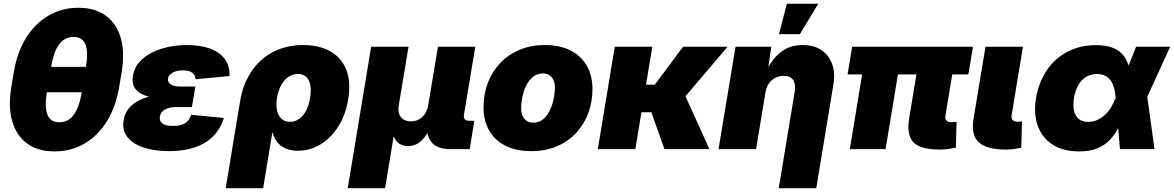

<svg xmlns="http://www.w3.org/2000/svg" viewBox="-20 -780 6139 1004"><path d="M265.1 11.7Q178.7 11.7 122.3 -29.3Q65.9 -70.3 43.9 -146Q22 -221.7 39.1 -324.7L52.2 -402.8Q69.3 -506.3 116.2 -581.8Q163.1 -657.2 233.2 -698.2Q303.2 -739.3 389.6 -739.3Q476.6 -739.3 533 -698.2Q589.4 -657.2 611.3 -581.8Q633.3 -506.3 616.2 -402.8L603 -324.7Q585.9 -221.7 539.1 -146Q492.2 -70.3 422.1 -29.3Q352.1 11.7 265.1 11.7ZM290.5 -140.6Q336.9 -140.6 365.7 -179.4Q394.5 -218.3 408.2 -301.3L429.2 -426.3Q442.9 -509.3 426.8 -548.1Q410.6 -586.9 364.3 -586.9Q317.9 -586.9 289.1 -548.1Q260.3 -509.3 246.6 -426.3L225.6 -301.3Q212.4 -218.3 228.3 -179.4Q244.1 -140.6 290.5 -140.6ZM198.7 -297.4 221.2 -430.2H453.1L430.7 -297.4Z M863.8 10.3Q789.1 10.3 732.4 -8.1Q675.8 -26.4 646.7 -62.5Q617.7 -98.6 626.5 -151.4Q632.3 -188.5 654.5 -214.6Q676.8 -240.7 711.2 -257.1Q745.6 -273.4 789.1 -281Q832.5 -288.6 881.3 -288.6H995.1L983.4 -220.2H902.8Q877 -220.2 858.4 -214.1Q839.8 -208 829.1 -196.8Q818.4 -185.5 815.9 -169.9Q812.5 -147.9 828.6 -134.8Q844.7 -121.6 885.7 -121.6Q912.6 -121.6 931.2 -127.9Q949.7 -134.3 961.4 -147.2Q973.1 -160.2 979.5 -179.7L1150.9 -163.1Q1133.8 -107.9 1096.2 -69.1Q1058.6 -30.3 1000.7 -10Q942.9 10.3 863.8 10.3ZM879.4 -261.7Q830.6 -261.7 790.3 -267.8Q750 -273.9 722.2 -287.8Q694.3 -301.8 681.6 -325.2Q668.9 -348.6 675.3 -383.8Q683.6 -435.1 723.6 -470.7Q763.7 -506.3 825 -525.4Q886.2 -544.4 957.5 -544.4Q1025.9 -544.4 1076.4 -526.6Q1127 -508.8 1154.3 -472.9Q1181.6 -437 1180.2 -382.3L1002.4 -365.7Q1002.4 -387.7 985.1 -399.9Q967.8 -412.1 936 -412.1Q902.8 -412.1 881.8 -399.7Q860.8 -387.2 858.4 -369.1Q855 -351.1 872.3 -339.4Q889.6 -327.6 920.4 -327.6H1001.5L990.2 -261.7Z M1160.2 204.1 1234.9 -247.1Q1250 -339.8 1294.7 -406.2Q1339.4 -472.7 1408.4 -508.5Q1477.5 -544.4 1565.4 -544.4Q1649.4 -544.4 1707.5 -511.5Q1765.6 -478.5 1790.8 -415.3Q1815.9 -352.1 1800.8 -260.7Q1787.1 -176.8 1747.8 -116.5Q1708.5 -56.2 1654.1 -23.9Q1599.6 8.3 1538.6 8.3Q1502 8.3 1474.6 -3.4Q1447.3 -15.1 1430.2 -36.1Q1413.1 -57.1 1406.2 -85.4H1403.8L1356 204.1ZM1496.6 -143.1Q1523.4 -143.1 1544.7 -158.2Q1565.9 -173.3 1580.6 -201.4Q1595.2 -229.5 1601.6 -268.6Q1607.9 -307.6 1602.5 -335.4Q1597.2 -363.3 1580.8 -378.2Q1564.5 -393.1 1537.6 -393.1Q1511.2 -393.1 1488.8 -378.2Q1466.3 -363.3 1450.7 -335.4Q1435.1 -307.6 1428.7 -268.6Q1422.4 -230.5 1428.7 -202.1Q1435.1 -173.8 1452.4 -158.4Q1469.7 -143.1 1496.6 -143.1Z M1798.3 204.1 1920.9 -535.6H2116.2L2065.4 -230.5Q2061 -204.1 2067.1 -185.1Q2073.2 -166 2089.1 -155.8Q2105 -145.5 2128.4 -145.5Q2152.3 -145.5 2171.1 -155.8Q2189.9 -166 2202.4 -185.1Q2214.8 -204.1 2219.2 -230.5L2270 -535.6H2465.3L2406.2 -180.7Q2403.8 -165.5 2410.4 -157Q2417 -148.4 2432.1 -148.4H2460.4L2436 0H2336.4Q2262.7 0 2233.4 -40Q2204.1 -80.1 2216.3 -154.3L2224.6 -203.6H2252Q2243.2 -148.9 2228 -112.5Q2212.9 -76.2 2194.1 -54.9Q2175.3 -33.7 2154.8 -24.7Q2134.3 -15.6 2114.7 -15.6Q2093.8 -15.6 2075.2 -24.7Q2056.6 -33.7 2044.2 -54.9Q2031.7 -76.2 2028.3 -112.5Q2024.9 -148.9 2033.7 -203.6H2061L1993.7 204.1Z M2757.8 10.3Q2678.7 10.3 2622.8 -18.1Q2566.9 -46.4 2537.6 -98.1Q2508.3 -149.9 2508.3 -219.7Q2508.3 -286.6 2530.5 -345.5Q2552.7 -404.3 2594.5 -449Q2636.2 -493.7 2695.6 -519Q2754.9 -544.4 2829.6 -544.4Q2908.2 -544.4 2963.9 -515.9Q3019.5 -487.3 3048.8 -435.5Q3078.1 -383.8 3078.1 -314Q3078.1 -249 3056.9 -190.4Q3035.6 -131.8 2994.4 -86.7Q2953.1 -41.5 2893.6 -15.6Q2834 10.3 2757.8 10.3ZM2767.6 -138.2Q2798.3 -138.2 2820.3 -156.7Q2842.3 -175.3 2855.7 -203.9Q2869.1 -232.4 2875.5 -263.7Q2881.8 -294.9 2881.8 -320.8Q2881.8 -345.7 2873.8 -362.3Q2865.7 -378.9 2851.8 -387.5Q2837.9 -396 2819.8 -396Q2788.6 -396 2766.6 -377.7Q2744.6 -359.4 2731 -331.1Q2717.3 -302.7 2711.2 -271.7Q2705.1 -240.7 2705.1 -214.8Q2705.1 -177.2 2722.9 -157.7Q2740.7 -138.2 2767.6 -138.2Z M3391.1 -535.6 3302.2 0H3106L3194.8 -535.6ZM3784.7 -535.6 3493.2 -192.9H3299.8L3317.4 -337.4H3404.3L3551.8 -535.6ZM3454.6 0 3382.8 -201.7 3562 -281.7 3689.9 0Z M3982.4 -295.4 3933.6 0H3737.3L3826.2 -535.6H4013.2L3992.7 -395.5L3980 -397.5Q4001 -439.9 4027.6 -472.9Q4054.2 -505.9 4090.6 -525.1Q4127 -544.4 4176.8 -544.4Q4235.8 -544.4 4275.1 -518.1Q4314.5 -491.7 4331.3 -445.1Q4348.1 -398.4 4337.9 -337.9L4248.5 204.1H4052.2L4135.3 -298.3Q4142.1 -338.4 4128.2 -360.8Q4114.3 -383.3 4078.6 -383.3Q4054.7 -383.3 4034.4 -373Q4014.2 -362.8 4000.5 -343.3Q3986.8 -323.7 3982.4 -295.4ZM4053.2 -601.1 4094.7 -760.3H4258.8L4162.6 -601.1Z M4894.5 2Q4792 2 4756.1 -36.4Q4720.2 -74.7 4733.9 -159.2L4790 -499.5H4977.5L4923.8 -175.3Q4920.9 -158.7 4928.7 -149.9Q4936.5 -141.1 4954.1 -141.1Q4962.4 -141.1 4970.2 -141.6Q4978 -142.1 4981.9 -143.1L4978.5 -7.8Q4965.3 -4.9 4942.9 -1.5Q4920.4 2 4894.5 2ZM4423.8 0 4506.3 -499.5H4693.4L4610.8 0ZM4412.1 -391.1 4436 -535.6H5067.9L5043.9 -391.1Z M5240.7 2Q5138.2 2 5097.7 -36.4Q5057.1 -74.7 5070.8 -159.2L5133.3 -535.6H5329.1L5270 -177.7Q5267.6 -161.1 5275.4 -152.3Q5283.2 -143.6 5300.8 -143.6Q5309.1 -143.6 5314.7 -144Q5320.3 -144.5 5324.2 -145.5L5320.3 -7.8Q5307.6 -4.9 5287.1 -1.5Q5266.6 2 5240.7 2Z M5622.1 11.7Q5540.5 11.7 5485.4 -23.2Q5430.2 -58.1 5407 -120.8Q5383.8 -183.6 5397.5 -266.6Q5411.6 -350.6 5454.1 -412.8Q5496.6 -475.1 5562.3 -509.5Q5627.9 -543.9 5711.4 -543.9Q5768.1 -543.9 5803.2 -528.3Q5838.4 -512.7 5857.2 -486.8Q5876 -460.9 5883.3 -429.4Q5890.6 -397.9 5892.6 -365.7H5940.9L5978.5 -279.3L6017.1 0H5836.4L5814 -269Q5811.5 -300.3 5804.4 -323.7Q5797.4 -347.2 5785.2 -362.3Q5772.9 -377.4 5755.9 -385.3Q5738.8 -393.1 5716.8 -393.1Q5685.1 -393.1 5660.4 -378.4Q5635.7 -363.8 5619.4 -336.2Q5603 -308.6 5596.2 -269Q5589.8 -229 5596.2 -200.7Q5602.5 -172.4 5621.3 -157.5Q5640.1 -142.6 5670.4 -142.6Q5693.4 -142.6 5714.6 -151.4Q5735.8 -160.2 5754.2 -176Q5772.5 -191.9 5787.4 -214.8Q5802.2 -237.8 5813.5 -266.1L5920.9 -535.6H6099.1L5975.6 -266.1L5908.7 -177.7H5857.4Q5844.2 -144 5827.1 -110.6Q5810.1 -77.1 5784.4 -49.3Q5758.8 -21.5 5719.5 -4.9Q5680.2 11.7 5622.1 11.7Z"/></svg>

Font: Inter 20pt Black
Style: Italic
Weight: 900
Italic angle: -9.3988°
Version: Version 4.001;git-66647c0bb